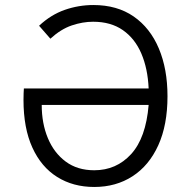

<svg xmlns="http://www.w3.org/2000/svg" viewBox="-20 -732 760 764"><path d="M355 12Q271 12 207.5 -27.8Q144 -67.5 108.8 -144.8Q73.5 -222 73.5 -334.5Q73.5 -350 74 -361Q74.5 -372 75 -380H571.5Q568 -459 542.5 -518.8Q517 -578.5 469 -612Q421 -645.5 350.5 -645.5Q309 -645.5 265.5 -630.8Q222 -616 180.5 -578L135.5 -629.5Q182.5 -673.5 237.8 -692.8Q293 -712 351.5 -712Q446 -712 511.8 -666.5Q577.5 -621 612 -539.2Q646.5 -457.5 646.5 -349Q646.5 -234.5 609.8 -153.8Q573 -73 507.2 -30.5Q441.5 12 355 12ZM355 -54.5Q443 -54.5 501.8 -118.8Q560.5 -183 571.5 -314.5H146Q146 -241 170.5 -182.2Q195 -123.5 241.5 -89Q288 -54.5 355 -54.5Z"/></svg>

Font: Overpass Light
Style: Regular
Weight: 300
Designer: Delve Withrington, Dave Bailey, Thomas Jockin
Foundry: Delve Fonts LLC
Version: Version 4.000; ttfautohint (v1.8.3)